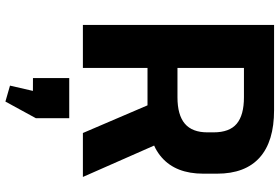

<svg xmlns="http://www.w3.org/2000/svg" viewBox="-180 -560 1024 703"><g transform="rotate(90 331.5 -208.0)"><path d="M70.9 -700H383Q497.4 -700 556.4 -647.2Q615.4 -594.3 615.4 -491.2V-440.8Q615.4 -340.7 556.1 -288.7Q496.9 -236.6 383 -236.6H221.2V-346.3H335.7Q400.6 -346.3 432.4 -373.3Q464.1 -400.3 464.1 -455.8V-478.4Q464.1 -536.8 432.6 -563.2Q401.1 -589.7 335.7 -589.7H192.7L228.3 -628.7V0H70.9ZM351.3 -269 509.1 -268.5 627.4 0H466.5ZM412.3 50V172.1L351.4 283.7L293 266.9L330.8 102.7L391.8 183.3L265.3 182.8V50Z"/></g></svg>

Font: Pathway Extreme 8pt Thin 12pt
Style: Regular
Weight: 100
Version: Version 1.001;gftools[0.9.26]